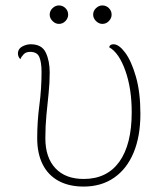

<svg xmlns="http://www.w3.org/2000/svg" viewBox="-20 -675 617 707"><path d="M288 12Q234 12 195.5 -9Q157 -30 137 -70Q117 -110 117 -166Q117 -228 125 -288Q133 -348 133 -410Q133 -445 125 -464.5Q117 -484 91 -484Q76 -484 67.5 -475.5Q59 -467 55 -457Q46 -466 46 -478Q46 -495 61.5 -503.5Q77 -512 93 -512Q134 -512 148.5 -481.5Q163 -451 163 -408Q163 -370 159 -331.5Q155 -293 151 -252Q147 -211 147 -166Q147 -95 184 -55.5Q221 -16 288 -16Q374 -16 419.5 -79.5Q465 -143 465 -262Q465 -349 441.5 -415Q418 -481 382 -501Q384 -512 398 -512Q418 -512 441 -481Q464 -450 480.5 -392.5Q497 -335 497 -256Q497 -173 472 -113Q447 -53 400 -20.5Q353 12 288 12ZM197 -587Q184 -587 173.5 -597.5Q163 -608 163 -621Q163 -635 173.5 -645Q184 -655 197 -655Q211 -655 221 -645Q231 -635 231 -621Q231 -608 221 -597.5Q211 -587 197 -587ZM357 -587Q344 -587 333.5 -597.5Q323 -608 323 -621Q323 -635 333.5 -645Q344 -655 357 -655Q371 -655 381 -645Q391 -635 391 -621Q391 -608 381 -597.5Q371 -587 357 -587Z"/></svg>

Font: Arima Thin
Style: Regular
Weight: 100
Designer: Joana Correia and Natanael Gama
Foundry: NDISCOVER
Version: Version 1.101;gftools[0.9.23]